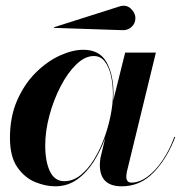

<svg xmlns="http://www.w3.org/2000/svg" viewBox="-20 -645 656 675"><path d="M409 -539 170 -547 169 -549 399 -622Q423 -630.2 439.5 -615Q456 -599.8 456 -581Q456 -562.2 441.9 -549.9Q427.8 -537.5 409 -539ZM379 -314Q379 -303.5 378.2 -291.8L420 -460H528L426 -41Q425.2 -36.5 424.6 -31.6Q424 -26.8 424 -23Q424 -14.8 428.1 -8.9Q432.2 -3 442 -3Q470.5 -3 499 -24.3Q527.5 -45.6 552 -82.1Q576.5 -118.5 593 -164L596 -163Q567.5 -88 520.4 -39Q473.2 10 408 10Q331 10 331 -65Q331 -75 333 -89L350.1 -160.8Q334.4 -116.5 309.8 -77.5Q285.2 -38.5 251.4 -14.2Q217.5 10 174 10Q139.5 10 102.6 -5.4Q65.8 -20.9 40.4 -57.9Q15 -95 15 -160Q15 -235 40.6 -292.8Q66.1 -350.5 106.1 -390Q146.1 -429.5 190.6 -449.8Q235.1 -470 273 -470Q330 -470 354.5 -426.5Q379 -383 379 -314ZM377 -314Q377 -348.5 370.1 -379.1Q363.1 -409.8 348.3 -428.9Q333.5 -448 310 -448Q278.5 -448 248.1 -418.4Q217.6 -388.8 193 -341.2Q168.4 -293.8 153.7 -239Q139 -184.2 139 -134Q139 -77 155.6 -42.5Q172.2 -8 206 -8Q236.2 -8 262.5 -28.7Q288.8 -49.4 309.8 -83.4Q330.9 -117.4 345.9 -158.1Q361 -198.8 369 -239.6Q377 -280.4 377 -314Z"/></svg>

Font: Bodoni* 72 Medium
Style: Italic
Weight: 500
Italic angle: -13°
Version: Version 1.002; ttfautohint (v0.97) -l 8 -r 50 -G 200 -x 14 -